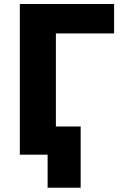

<svg xmlns="http://www.w3.org/2000/svg" viewBox="-20 -750 618 931"><path d="M76.2 0V-730.5H533.2V-587.9H251V-136.7H371.1V160.2H210.9V0Z"/></svg>

Font: GenEi M Gothic v2 Heavy
Style: Regular
Weight: 800
Version: Version 2.0